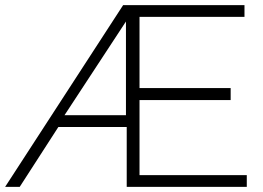

<svg xmlns="http://www.w3.org/2000/svg" viewBox="-47 -730 1029 750"><path d="M434 -710H908V-664H498V-386H854V-339H498V-46H917V0H448V-234H181L30 0H-27ZM445 -280V-646L205 -280Z"/></svg>

Font: Raleway Light
Style: Regular
Weight: 300
Designer: Matt McInerney, Pablo Impallari, Rodrigo Fuenzalida
Foundry: Matt McInerney, Pablo Impallari, Rodrigo Fuenzalida
Version: Version 4.026